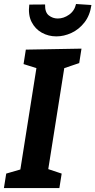

<svg xmlns="http://www.w3.org/2000/svg" viewBox="-21 -950 482 970"><path d="M379.2 -631.3 289.2 -600.9 306.1 -621.2 220.1 -78.3 211.7 -99.3 290.6 -73 279 0H-1.2L10.4 -73L98.6 -98.6L79.4 -78.3L165.3 -620.5L180.9 -600.2L98 -626.3L109.5 -699.3L390.7 -704.3ZM263.6 -766.2Q223.7 -766.2 190.1 -784.9Q156.5 -803.6 138.4 -839.4Q120.3 -875.3 127 -926.8L206.8 -927.4Q205.5 -887.8 225.6 -872.1Q245.6 -856.5 270.8 -856.5Q300.7 -856.5 327.9 -875.7Q355.2 -894.8 363.2 -929.8L440.9 -924.7Q433.2 -871.6 405.5 -836.4Q377.8 -801.2 340 -783.7Q302.2 -766.2 263.6 -766.2Z"/></svg>

Font: Bitter Thin
Style: Italic
Weight: 100
Italic angle: -9°
Designer: Sol Matas, and Bitter project Authors
Foundry: Sol Matas
Version: Version 2.002